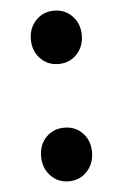

<svg xmlns="http://www.w3.org/2000/svg" viewBox="-46 -583 402 631"><g transform="rotate(-5 155.5 -267.5)"><path d="M156 -373Q120 -373 96 -398Q72 -423 72 -461Q72 -499 96 -524Q120 -549 156 -549Q192 -549 216 -524Q240 -499 240 -461Q240 -423 216 -398Q192 -373 156 -373ZM156 14Q120 14 96 -11.5Q72 -37 72 -75Q72 -114 96 -138.5Q120 -163 156 -163Q192 -163 216 -138.5Q240 -114 240 -75Q240 -37 216 -11.5Q192 14 156 14Z"/></g></svg>

Font: Noto Sans KR Thin SemiBold
Style: Regular
Weight: 600
Version: Version 2.004-H2;hotconv 1.0.118;makeotfexe 2.5.65603